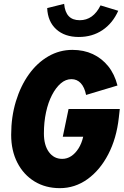

<svg xmlns="http://www.w3.org/2000/svg" viewBox="-20 -968 642 997"><path d="M291 9Q216 9 159 -26Q102 -61 70 -123.5Q38 -186 38 -268Q38 -361 62.5 -441.5Q87 -522 130 -582Q173 -642 231 -675.5Q289 -709 356 -709Q415 -709 462 -687Q509 -665 542 -624Q575 -583 590 -524L427 -475Q419 -515 399.5 -536Q380 -557 351 -557Q321 -557 295.5 -535Q270 -513 250 -474.5Q230 -436 219 -385Q208 -334 208 -275Q208 -214 234 -178.5Q260 -143 303 -143Q328 -143 349.5 -157Q371 -171 387.5 -197Q404 -223 412 -258H306L336 -402H602L597 -357Q585 -249 542 -166.5Q499 -84 434 -37.5Q369 9 291 9ZM389 -776Q316 -776 272 -816Q228 -856 225 -926L313 -948Q317 -905 337 -884Q357 -863 394 -863Q464 -863 502 -940L594 -912Q565 -847 512 -811.5Q459 -776 389 -776Z"/></svg>

Font: Red Hat Mono
Style: Italic
Weight: 400
Italic angle: -12°
Monospace: yes
Designer: Pentagram, MCKL
Foundry: MCKL
Version: Version 1.030